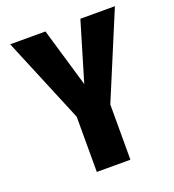

<svg xmlns="http://www.w3.org/2000/svg" viewBox="-135 -629 866 954"><g transform="rotate(-20 298.5 -152.5)"><path d="M304.7 -212.9 397.5 -524.4H580.1L391.6 -73.2V218.8H213.9V-73.2L26.4 -524.4H212.9Z"/></g></svg>

Font: Gen Shin Gothic Heavy
Style: Bold
Weight: 900
Designer: [Source Han Sans]
Ryoko NISHIZUKA  (kana & ideographs); Paul D. Hunt (Latin, Greek & Cyrillic); Wenlong ZHANG  (bopomofo
Version: Version 1.002.20150607